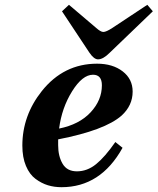

<svg xmlns="http://www.w3.org/2000/svg" viewBox="-20 -767 656 799"><path d="M238 -720 267 -747 380 -651Q399 -634 410 -634Q422 -634 448 -651L593 -747L616 -720L436 -547Q409 -520 388 -520Q371 -520 352 -548ZM73 -161Q73 -286 154 -388Q245 -502 384 -502Q449 -502 490.5 -470Q532 -438 532 -386Q532 -328 486 -286Q417 -225 222 -187V-163Q222 -117 240.5 -85.5Q259 -54 300 -54Q343 -54 380 -84Q417 -114 460 -176L490 -152Q399 12 236 12Q206 12 179.5 4Q153 -4 128 -22.5Q103 -41 88 -76.5Q73 -112 73 -161ZM226 -232Q310 -249 357 -299.5Q404 -350 404 -412Q404 -456 367 -456Q323 -456 280 -387Q237 -318 226 -232Z"/></svg>

Font: Lingua Franca
Style: Bold Italic
Weight: 700
Italic angle: -13°
Version: Version 1.19